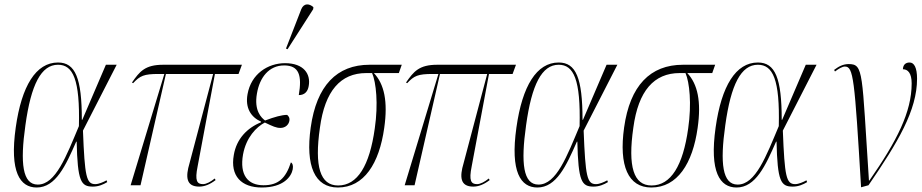

<svg xmlns="http://www.w3.org/2000/svg" viewBox="-20 -824 4103 854"><path d="M143 10C228 10 272 -87 319 -194H321C325 -17 340 6 393 6C418 6 439 -3 457 -14L454 -22C440 -14 419 -5 404 -5C364 -5 357 -38 349 -243L499 -536H451L346 -291H344C344 -477 315 -546 238 -546C140 -546 76 -442 50 -257C22 -59 69 10 143 10ZM148 -3C80 -3 69 -98 93 -267C118 -448 163 -536 238 -536C305 -536 336 -470 331 -263C275 -130 228 -3 148 -3Z M561 0H605L718 -495H928L823 -98C805 -38 807 6 866 6C889 6 913 -3 939 -23L935 -30C918 -16 898 -5 883 -5C856 -5 846 -20 859 -84L936 -495H1041L1056 -536H706C625 -536 601 -506 567 -457L572 -454C603 -487 620 -495 685 -495H711Z M1259 -605 1373 -783 1374 -792C1357 -808 1332 -812 1320 -783L1252 -608ZM1144 10C1242 10 1276 -39 1282 -71C1285 -88 1281 -98 1274 -102C1251 -31 1218 0 1152 0C1082 0 1045 -46 1061 -137C1075 -213 1120 -259 1158 -279C1193 -262 1209 -255 1227 -255C1250 -255 1264 -270 1267 -286C1270 -301 1262 -309 1257 -313C1234 -313 1201 -304 1159 -288C1143 -300 1109 -331 1123 -409C1135 -479 1176 -533 1244 -533C1310 -533 1324 -489 1309 -401C1335 -401 1349 -417 1353 -441C1363 -494 1332 -543 1248 -543C1171 -543 1097 -495 1081 -405C1070 -344 1096 -303 1141 -283V-280C1079 -255 1032 -206 1020 -135C1003 -41 1054 10 1144 10Z M1483 10C1599 10 1667 -97 1689 -255C1706 -373 1689 -450 1643 -499H1754L1767 -536H1624C1478 -536 1388 -443 1362 -257C1338 -86 1380 10 1483 10ZM1484 1C1404 1 1378 -83 1403 -256C1425 -420 1495 -499 1609 -499H1635C1653 -458 1663 -362 1647 -253C1624 -87 1570 1 1484 1Z M1780 0H1824L1937 -495H2147L2042 -98C2024 -38 2026 6 2085 6C2108 6 2132 -3 2158 -23L2154 -30C2137 -16 2117 -5 2102 -5C2075 -5 2065 -20 2078 -84L2155 -495H2260L2275 -536H1925C1844 -536 1820 -506 1786 -457L1791 -454C1822 -487 1839 -495 1904 -495H1930Z M2370 10C2455 10 2499 -87 2546 -194H2548C2552 -17 2567 6 2620 6C2645 6 2666 -3 2684 -14L2681 -22C2667 -14 2646 -5 2631 -5C2591 -5 2584 -38 2576 -243L2726 -536H2678L2573 -291H2571C2571 -477 2542 -546 2465 -546C2367 -546 2303 -442 2277 -257C2249 -59 2296 10 2370 10ZM2375 -3C2307 -3 2296 -98 2320 -267C2345 -448 2390 -536 2465 -536C2532 -536 2563 -470 2558 -263C2502 -130 2455 -3 2375 -3Z M2877 10C2993 10 3061 -97 3083 -255C3100 -373 3083 -450 3037 -499H3148L3161 -536H3018C2872 -536 2782 -443 2756 -257C2732 -86 2774 10 2877 10ZM2878 1C2798 1 2772 -83 2797 -256C2819 -420 2889 -499 3003 -499H3029C3047 -458 3057 -362 3041 -253C3018 -87 2964 1 2878 1Z M3256 10C3341 10 3385 -87 3432 -194H3434C3438 -17 3453 6 3506 6C3531 6 3552 -3 3570 -14L3567 -22C3553 -14 3532 -5 3517 -5C3477 -5 3470 -38 3462 -243L3612 -536H3564L3459 -291H3457C3457 -477 3428 -546 3351 -546C3253 -546 3189 -442 3163 -257C3135 -59 3182 10 3256 10ZM3261 -3C3193 -3 3182 -98 3206 -267C3231 -448 3276 -536 3351 -536C3418 -536 3449 -470 3444 -263C3388 -130 3341 -3 3261 -3Z M3810 9 3843 0C3974 -191 4059 -333 4059 -474C4059 -523 4046 -546 4026 -546C4010 -546 3997 -538 3996 -516C4018 -516 4035 -499 4035 -453C4035 -326 3970 -198 3847 -21H3845C3813 -503 3822 -539 3755 -539C3729 -539 3710 -528 3690 -513L3694 -506C3711 -519 3727 -528 3738 -528C3776 -528 3781 -476 3810 9Z"/></svg>

Font: Noto Serif Display ExtraCondensed ExtraLight
Style: Italic
Weight: 200
Width: 2
Italic angle: -12°
Designer: Monotype Design Team
Foundry: Monotype Imaging Inc.
Version: Version 2.009